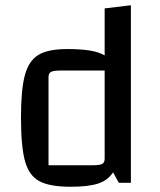

<svg xmlns="http://www.w3.org/2000/svg" viewBox="-20 -697 609 732"><path d="M479 -677V0H433L411 -40Q391 -9 353.5 3Q316 15 250 15Q170 15 130.5 -6Q91 -27 75.5 -82Q60 -137 60 -250Q60 -356 75 -411Q90 -466 127 -488Q164 -510 236 -510Q287 -510 321.5 -504.5Q356 -499 379 -486V-665ZM379 -428H211Q184 -428 174.5 -423Q165 -418 165 -403V-67H333Q360 -67 369.5 -72Q379 -77 379 -92Z"/></svg>

Font: Changa
Style: Regular
Weight: 400
Designer: Eduardo Rodriguez Tunni
Foundry: Eduardo Rodriguez Tunni
Version: Version 2.002; ttfautohint (v1.5.10-5e6f)